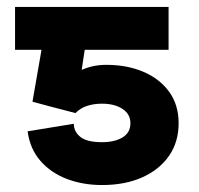

<svg xmlns="http://www.w3.org/2000/svg" viewBox="-20 -528 581 560"><path d="M277.3 -113.3Q314.5 -113.3 337.4 -127.2Q360.4 -141.1 360.4 -168.5Q360.4 -195.3 337.2 -210.4Q314 -225.6 277.3 -225.6Q253.9 -225.6 234.1 -219.2Q214.4 -212.9 200.2 -198.2L125 -217.8L74.7 -231.4L101.1 -382.8H23.9V-507.8H471.7V-382.8H227.1L218.3 -324.2Q251.5 -338.9 290 -338.9Q350.6 -338.9 398.2 -318.6Q445.8 -298.3 473.4 -260.3Q501 -222.2 501 -168.5Q501 -114.3 473.4 -74Q445.8 -33.7 395.5 -11Q345.2 11.7 277.3 11.7Q221.7 11.7 175 -6.1Q128.4 -23.9 97.9 -58.8Q67.4 -93.8 60.5 -145L195.3 -167Q195.3 -144 214.4 -128.7Q233.4 -113.3 277.3 -113.3Z"/></svg>

Font: Giphurs
Style: Bold
Weight: 700
Version: Version 0.920; ttfautohint (v1.8.4.7-5d5b)